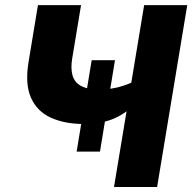

<svg xmlns="http://www.w3.org/2000/svg" viewBox="-20 -748 769 768"><path d="M316.4 -252Q239.3 -252 183.8 -277.1Q128.4 -302.2 104 -356.9Q79.6 -411.6 94.2 -500L131.8 -727.5H304.2L269 -515.1Q262.2 -475.6 269.8 -447.5Q277.3 -419.4 303.2 -404.8Q329.1 -390.1 376 -390.1Q427.7 -390.1 470.9 -404.3Q514.2 -418.5 543.5 -436.5L526.9 -336.4Q475.6 -288.1 426.5 -270Q377.4 -252 316.4 -252ZM436 0 556.6 -727.5H729L608.4 0ZM286.6 -141.6 346.7 -507.3H439.9L379.9 -141.6Z"/></svg>

Font: Inter ExtraBold
Style: Italic
Weight: 800
Italic angle: -9.3988°
Designer: Rasmus Andersson
Foundry: rsms
Version: Version 4.001;git-66647c0bb